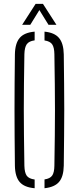

<svg xmlns="http://www.w3.org/2000/svg" viewBox="-20 -968 407 992"><path d="M159 4.5Q105.5 0 81.8 -27.5Q58 -55 57 -112Q56 -196 55.5 -266.5Q55 -337 55 -403Q55 -469 55.5 -538Q56 -607 57 -687Q58 -744.5 81.8 -772.2Q105.5 -800 159 -804.5V-759.5Q129.5 -755.5 118.2 -739.5Q107 -723.5 106 -688Q104.5 -603 103.8 -535.2Q103 -467.5 103 -404Q103 -340.5 103.8 -270.5Q104.5 -200.5 106 -111.5Q107 -75.5 118.2 -60Q129.5 -44.5 159 -40.5ZM210 4.5V-41Q238.5 -45 249.5 -60.8Q260.5 -76.5 261 -111.5Q262.5 -198 263.2 -267Q264 -336 264 -399.2Q264 -462.5 263.2 -531.8Q262.5 -601 261 -688Q260.5 -723 249.5 -739Q238.5 -755 210 -759V-804.5Q262 -799.5 285.2 -771.5Q308.5 -743.5 309.5 -687Q310.5 -607 311.2 -538Q312 -469 312 -403Q312 -337 311.2 -266.5Q310.5 -196 309.5 -112Q308.5 -55.5 285.2 -28.2Q262 -1 210 4.5ZM94.5 -840 164 -948H202L271.5 -840H230.5L183.5 -916L136.5 -840Z"/></svg>

Font: Big Shoulders Stencil Text Thin ExtraLight
Style: Regular
Weight: 250
Version: Version 2.001